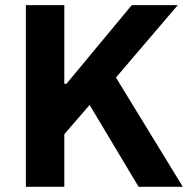

<svg xmlns="http://www.w3.org/2000/svg" viewBox="-20 -723 744 743"><path d="M224.4 -383.4 489.8 -703.1H667.9L382.4 -368.8L337.5 -329.3L224.4 -198.5ZM228.6 -398.8H237.4V-388.6H228.6ZM310.4 -344.3 418.7 -439.3 687.5 0H516.4ZM228.9 -703.1V0H80.1V-703.1Z"/></svg>

Font: Wand UI Pro
Style: Regular
Weight: 400
Designer: Andreas Faust
Version: Version 1.003;FEAKit 1.0